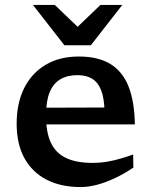

<svg xmlns="http://www.w3.org/2000/svg" viewBox="-20 -747 614 778"><path d="M299 -518Q379 -518 428.5 -487Q478 -456 501.5 -395Q525 -334 526.5 -243H143.5L141 -310.5L436 -311.5L403.5 -294.5Q402.5 -350 389.5 -382.2Q376.5 -414.5 352.5 -428.5Q328.5 -442.5 294 -442.5Q253 -442.5 224.5 -425.8Q196 -409 181.2 -373.2Q166.5 -337.5 166.5 -278.5Q166.5 -210 186.5 -168Q206.5 -126 248.2 -106.5Q290 -87 354.5 -87Q386.5 -87 415.2 -92Q444 -97 470 -104.8Q496 -112.5 519.5 -121L520.5 -68Q483.5 -43 445.8 -25.2Q408 -7.5 373 1.8Q338 11 307 11Q227 11 169 -18.8Q111 -48.5 79.2 -105.8Q47.5 -163 47.5 -246Q47.5 -329 78 -390Q108.5 -451 165 -484.5Q221.5 -518 299 -518ZM310 -623.5H279L387 -727H475.5L348 -563.5H241L113.5 -727H202Z"/></svg>

Font: Newsreader 7pt Medium
Style: Regular
Weight: 500
Designer: Hugues Gentile
Foundry: Production Type
Version: Version 1.003